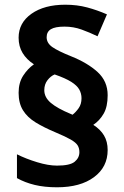

<svg xmlns="http://www.w3.org/2000/svg" viewBox="-20 -785 526 815"><path d="M59 -391Q59 -434 78.5 -464Q98 -494 124 -512Q93 -532 76 -560Q59 -588 59 -625Q59 -688 113.5 -726.5Q168 -765 257 -765Q307 -765 350 -753.5Q393 -742 434 -724L394 -631Q361 -647 326.5 -659.5Q292 -672 254 -672Q214 -672 196 -661Q178 -650 178 -627Q178 -602 202.5 -585Q227 -568 282 -546Q352 -518 394.5 -479Q437 -440 437 -381Q437 -332 420 -302.5Q403 -273 376 -255Q406 -236 421.5 -210Q437 -184 437 -148Q437 -76 379 -33Q321 10 222 10Q169 10 127.5 0Q86 -10 52 -29V-130Q90 -111 137.5 -96.5Q185 -82 222 -82Q277 -82 297 -98.5Q317 -115 317 -139Q317 -156 309.5 -168Q302 -180 280.5 -192.5Q259 -205 216 -223Q166 -244 131 -265.5Q96 -287 77.5 -317Q59 -347 59 -391ZM168 -402Q168 -372 195.5 -348.5Q223 -325 281 -301L288 -298Q302 -309 314 -326Q326 -343 326 -368Q326 -388 316.5 -405Q307 -422 282.5 -437.5Q258 -453 212 -469Q195 -462 181.5 -444.5Q168 -427 168 -402Z"/></svg>

Font: Noto Sans Tangsa
Style: Bold
Weight: 700
Version: Version 1.504